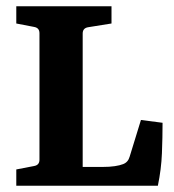

<svg xmlns="http://www.w3.org/2000/svg" viewBox="-20 -593 555 613"><path d="M430 -210 499 -201Q499 -155 497 -104Q495 -53 484 0H32V-52L89 -63Q106 -66 106 -83V-487Q106 -504 89 -507L32 -518V-573H336V-518L261 -506Q244 -503 244 -486V-60H307Q330 -60 346.5 -62.5Q363 -65 373 -69Q389 -75 394 -93Z"/></svg>

Font: Yrsa
Style: Regular
Weight: 400
Designer: Anna Giedrys (Yrsa+Rasa design), David Brezina (Yrsa art-direction, Rasa art-direction, design)
Foundry: Rosetta Type Foundry
Version: Version 2.004